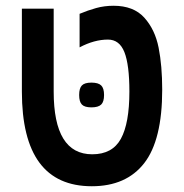

<svg xmlns="http://www.w3.org/2000/svg" viewBox="-20 -639 640 667"><path d="M56 -321V-609H166.5V-321Q166.5 -103 300.5 -103Q370.5 -103 400 -157Q429.5 -211 429.5 -321Q429.5 -414 412.2 -457.8Q395 -501.5 355 -501.5Q307.5 -501.5 256.5 -474.5V-591Q285 -603 313.8 -611Q342.5 -619 374.5 -619Q444 -619 481.2 -577.8Q518.5 -536.5 531 -473.5Q543.5 -410.5 543.5 -327.5Q543.5 -152.5 481 -72.2Q418.5 8 299 8Q56 8 56 -321ZM255 -309Q255 -332.5 264.5 -342.2Q274 -352 297.5 -352Q321.5 -352 331.5 -342.2Q341.5 -332.5 341.5 -309Q341.5 -285.5 331.5 -275.8Q321.5 -266 297.5 -266Q274 -266 264.5 -275.8Q255 -285.5 255 -309Z"/></svg>

Font: JuliaMono SemiBold
Style: Regular
Weight: 600
Monospace: yes
Designer: cormullion
Foundry: corm
Version: Version 0.055; ttfautohint (v1.8.4)